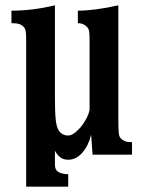

<svg xmlns="http://www.w3.org/2000/svg" viewBox="-20 -580 540 720"><path d="M449.7 -50.3Q457 -46.9 475.1 -46.9V0H327.1L321.8 -75.2Q312.5 -35.2 289.3 -8.1Q266.1 19 235.8 19Q217.8 19 206.1 10Q194.3 1 186 -14.6V37.6Q186 58.1 200.4 65.7Q214.8 73.2 235.8 73.2V120.1H78.1V-429.2Q78.1 -446.3 76.9 -459.5Q75.7 -472.7 67.9 -480Q61.5 -486.8 51.5 -490Q41.5 -493.2 22.9 -493.2V-540Q102.1 -540 186 -560.1V-211.9Q186 -158.2 189 -130.9Q191.9 -104 200.2 -90.8Q212.9 -71.8 235.8 -71.8Q254.4 -71.8 280.8 -101.1Q292.5 -114.7 302 -131.8Q311.5 -148.9 315.9 -167V-426.8Q315.9 -445.8 314.7 -459Q313.5 -472.2 305.2 -480Q292 -493.2 272 -493.2V-540Q302.7 -540 342 -545.2Q381.3 -550.3 423.8 -560.1V-131.8Q423.8 -98.1 425.3 -82.5Q426.3 -67.4 433.6 -60.3Q440.9 -53.2 449.7 -50.3Z"/></svg>

Font: BIZ UDMincho
Style: Bold
Weight: 700
Monospace: yes
Designer: TypeBank Co., Ltd.
Foundry: Morisawa Inc.
Version: Version 1.06